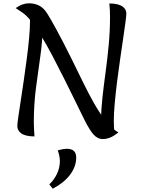

<svg xmlns="http://www.w3.org/2000/svg" viewBox="-20 -822 861 1164"><path d="M85 -58Q85 -71 90.5 -110Q96 -149 105 -206.5Q114 -264 123.5 -330Q133 -396 142 -463.5Q151 -531 156.5 -591.5Q162 -652 162 -695Q162 -733 158.5 -757Q155 -781 148 -796Q187 -783 206 -762.5Q225 -742 231.5 -715.5Q238 -689 238 -657Q238 -576 225 -485Q212 -394 198.5 -292.5Q185 -191 185 -78Q185 -57 186.5 -36Q188 -15 189 5Q160 5 140 0Q120 -5 108 -14Q96 -23 90.5 -34Q85 -45 85 -58ZM600 -45Q596 -58 594.5 -70Q593 -82 593 -97Q593 -158 601 -230.5Q609 -303 620 -383.5Q631 -464 639 -549Q647 -634 647 -720Q647 -740 646 -761Q645 -782 643 -801Q672 -801 691.5 -796Q711 -791 723 -782.5Q735 -774 740.5 -763Q746 -752 746 -740Q746 -727 740.5 -686.5Q735 -646 726.5 -587.5Q718 -529 708 -461Q698 -393 689.5 -324.5Q681 -256 675.5 -195Q670 -134 670 -90Q670 -70 671 -50.5Q672 -31 675 -14ZM524 -38Q511 -57 488.5 -102.5Q466 -148 435.5 -210.5Q405 -273 370 -343Q335 -413 299 -481.5Q263 -550 227.5 -608Q192 -666 161 -703Q136 -733 112.5 -748Q89 -763 75 -773Q98 -789 118 -795.5Q138 -802 155 -802Q188 -802 215.5 -789Q243 -776 265 -742Q282 -716 321 -645Q360 -574 416 -461Q449 -394 482.5 -325Q516 -256 551 -194.5Q586 -133 622.5 -87Q659 -41 698 -19Q670 3 648 12Q626 21 603 21Q586 21 572 13.5Q558 6 546.5 -7Q535 -20 524 -38ZM330 90Q342 86 357.5 83Q373 80 387 80Q401 80 413.5 84.5Q426 89 434 101Q442 113 442 134Q442 186 406.5 235Q371 284 300 322L279 296Q310 266 326.5 229.5Q343 193 343 155Q343 139 339.5 122.5Q336 106 330 90Z"/></svg>

Font: Merienda
Style: Regular
Weight: 400
Designer: Eduardo Rodriguez Tunni
Foundry: Eduardo Rodriguez Tunni
Version: Version 2.001